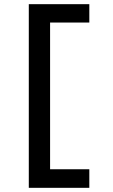

<svg xmlns="http://www.w3.org/2000/svg" viewBox="-20 -790 540 920"><path d="M118 110V-770H408V-682H220V21H408V110Z"/></svg>

Font: M PLUS Code Latin Medium
Style: Regular
Weight: 500
Designer: Coji Morishita
Foundry: UNDERFOREST DESIGN
Version: Version 1.002; ttfautohint (v1.8.3)